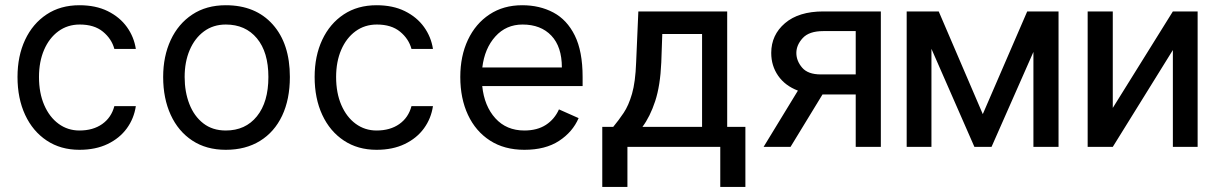

<svg xmlns="http://www.w3.org/2000/svg" viewBox="-20 -573 4745 749"><path d="M509.9 -382.1H426.1Q415.5 -421.5 381.6 -449.4Q347.7 -477.3 291.2 -477.3Q243.6 -477.3 207.7 -451Q171.9 -424.7 152 -378.6Q132.1 -332.4 132.1 -272.7Q132.1 -210.2 152.5 -163.2Q172.9 -116.1 208.6 -90Q244.3 -63.9 289.8 -63.9Q343 -63.9 378.7 -89.1Q414.4 -114.3 426.1 -159.1H509.9Q502.8 -110.8 474.8 -72.3Q446.7 -33.7 399.9 -11.2Q353 11.4 289.8 11.4Q216.6 11.4 162.3 -24.7Q108 -60.7 78.1 -124.8Q48.3 -188.9 48.3 -272.7Q48.3 -354.4 77.9 -417.6Q107.6 -480.8 161.8 -516.7Q215.9 -552.6 289.8 -552.6Q353.7 -552.6 400.4 -529.5Q447.1 -506.4 475 -467.7Q502.8 -429 509.9 -382.1Z M860.8 11.4Q784.8 11.4 730.1 -24.7Q675.4 -60.7 646 -124.8Q616.5 -188.9 616.5 -272.7Q616.5 -353.7 646 -416.9Q675.4 -480.1 730.1 -516.3Q784.8 -552.6 860.8 -552.6Q976.9 -552.6 1043.9 -477.6Q1110.8 -402.7 1110.8 -272.7Q1110.8 -185.4 1080.6 -121.6Q1050.4 -57.9 994.3 -23.3Q938.2 11.4 860.8 11.4ZM860.8 -63.9Q937.5 -63.9 982.2 -119.3Q1027 -174.7 1027 -272.7Q1027 -369.7 982.2 -423.5Q937.5 -477.3 860.8 -477.3Q811.8 -477.3 775.7 -450.6Q739.7 -424 720 -377.8Q700.3 -331.7 700.3 -272.7Q700.3 -214.5 718.8 -167.1Q737.2 -119.7 773.1 -91.8Q808.9 -63.9 860.8 -63.9Z M1669 -382.1H1585.2Q1574.6 -421.5 1540.7 -449.4Q1506.7 -477.3 1450.3 -477.3Q1402.7 -477.3 1366.8 -451Q1331 -424.7 1311.1 -378.6Q1291.2 -332.4 1291.2 -272.7Q1291.2 -210.2 1311.6 -163.2Q1332 -116.1 1367.7 -90Q1403.4 -63.9 1448.9 -63.9Q1502.1 -63.9 1537.8 -89.1Q1573.5 -114.3 1585.2 -159.1H1669Q1661.9 -110.8 1633.9 -72.3Q1605.8 -33.7 1558.9 -11.2Q1512.1 11.4 1448.9 11.4Q1375.7 11.4 1321.4 -24.7Q1267 -60.7 1237.2 -124.8Q1207.4 -188.9 1207.4 -272.7Q1207.4 -354.4 1237 -417.6Q1266.7 -480.8 1320.8 -516.7Q1375 -552.6 1448.9 -552.6Q1512.8 -552.6 1559.5 -529.5Q1606.2 -506.4 1634.1 -467.7Q1661.9 -429 1669 -382.1Z M2025.6 11.4Q1947.4 11.4 1891.5 -24.7Q1835.6 -60.7 1805.6 -124.8Q1775.6 -188.9 1775.6 -272.7Q1775.6 -354.4 1805.4 -417.6Q1835.2 -480.8 1889.6 -516.7Q1943.9 -552.6 2017 -552.6Q2085.2 -552.6 2138.5 -524.3Q2191.8 -496.1 2222.3 -434.5Q2252.8 -372.9 2252.8 -272.7V-237.2H1861.2Q1869.3 -159.1 1912.5 -111.5Q1955.6 -63.9 2025.6 -63.9Q2075.6 -63.9 2109.6 -85.9Q2143.5 -108 2160.5 -146.3L2237.2 -112.2Q2213.8 -57.9 2160.7 -23.3Q2107.6 11.4 2025.6 11.4ZM2018.5 -477.3Q1954.5 -477.3 1912.5 -430.8Q1870.4 -384.2 1861.5 -309.7H2171.9Q2171.9 -390.6 2130.9 -433.9Q2089.8 -477.3 2018.5 -477.3Z M2329.5 -78.1H2372.2Q2393.5 -103.7 2412.8 -132.5Q2432.2 -161.2 2445.5 -207Q2458.8 -252.8 2461.6 -329.5L2470.2 -528.4H2816.8V-78.1H2887.8V156.2H2789.8V0H2427.6V156.2H2329.5ZM2559.7 -329.5Q2555.8 -239 2535.9 -178.4Q2516 -117.9 2486.2 -78.1H2718.8V-440.3H2563.6Z M3191.8 -528.4H3416.2V0H3318.2V-204.5H3188.6L3063.9 0H2958.8L3092.7 -219.5Q3042.6 -238.6 3015.6 -277.5Q2988.6 -316.4 2988.6 -366.5Q2988.6 -436.8 3042.3 -482.6Q3095.9 -528.4 3191.8 -528.4ZM3181.8 -282.7H3318.2V-451.7H3191.8Q3136.4 -451.7 3111.5 -424.5Q3086.6 -397.4 3086.6 -366.5Q3086.6 -335.6 3109.2 -309.1Q3131.7 -282.7 3181.8 -282.7Z M3813.9 -127.8 3987.2 -528.4H4109.4V0H4011.4V-370.4L3848 0H3781.2L3613.6 -382.5V0H3517V-528.4H3642Z M4321 -152 4555.4 -528.4H4652V0H4555.4V-377.8L4321 0H4223V-528.4H4321Z"/></svg>

Font: Interface
Style: Regular
Weight: 400
Designer: Rasmus Andersson
Foundry: rsms
Version: Version 1.8